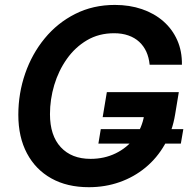

<svg xmlns="http://www.w3.org/2000/svg" viewBox="-20 -758 784 788"><path d="M344.7 10.3Q255.4 10.3 190.7 -25.9Q126 -62 90.6 -128.7Q55.2 -195.3 55.2 -286.6Q55.2 -375 83.3 -456.1Q111.3 -537.1 163.6 -600.6Q215.8 -664.1 288.8 -700.9Q361.8 -737.8 451.7 -737.8Q511.7 -737.8 562.5 -720.5Q613.3 -703.1 650.4 -670.7Q687.5 -638.2 707.5 -593Q727.5 -547.9 726.6 -492.2H594.2Q591.3 -522 580.6 -545.7Q569.8 -569.3 551.3 -586.4Q532.7 -603.5 506.8 -612.5Q481 -621.6 448.2 -621.6Q385.7 -621.6 336.9 -592.8Q288.1 -564 254.2 -515.9Q220.2 -467.8 202.6 -408.9Q185.1 -350.1 185.1 -289.6Q185.1 -201.7 229.5 -153.8Q273.9 -106 351.6 -106Q408.2 -106 454.8 -128.7Q501.5 -151.4 532.2 -191.9Q563 -232.4 571.8 -285.6L601.1 -277.3H401.4L418.5 -379.9H713.9L698.7 -288.1Q687.5 -219.7 656 -164.6Q624.5 -109.4 577.1 -70.3Q529.8 -31.2 470.7 -10.5Q411.6 10.3 344.7 10.3ZM383.8 -168.5 393.6 -228H732.4L722.2 -168.5Z"/></svg>

Font: Inter 20pt SemiBold
Style: Italic
Weight: 600
Italic angle: -9.3988°
Version: Version 4.001;git-66647c0bb